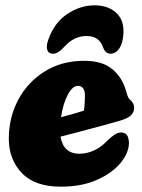

<svg xmlns="http://www.w3.org/2000/svg" viewBox="-20 -690 531 720"><path d="M463.5 -155Q463.5 -117.5 432.5 -79.5Q401.5 -41.5 344.2 -15.8Q287 10 208 10Q110 10 61.5 -41.5Q13 -93 13 -169.5Q13 -249.5 48.5 -316Q84 -382.5 147.8 -422.2Q211.5 -462 296 -462Q364.5 -462 401.8 -430.2Q439 -398.5 453 -348Q457.5 -331 460.8 -325Q464 -319 470.5 -313.5Q483 -302 483 -286Q483 -270.5 472 -258.5Q461 -246.5 430 -237.5Q402.5 -229.5 364.2 -219Q326 -208.5 284.8 -197.8Q243.5 -187 207 -177.5Q211.5 -147.5 229.2 -130.5Q247 -113.5 277.5 -113.5Q303 -113.5 329 -124.2Q355 -135 377.5 -157.5Q399.5 -179.5 414.2 -187.8Q429 -196 443 -192Q455 -188.5 459.2 -177.8Q463.5 -167 463.5 -155ZM272 -368Q251.5 -368 233.8 -334Q216 -300 209 -250.5Q232 -256.5 254.5 -263Q277 -269.5 294.5 -275Q296.5 -287 297.5 -301.2Q298.5 -315.5 298.5 -331Q298.5 -368 272 -368ZM304 -555Q258 -555 221.5 -515Q198 -488.5 178.5 -488.5Q162 -488.5 157.2 -503Q152.5 -517.5 161 -540.5Q183 -604.5 231.8 -637.2Q280.5 -670 335 -670Q389.5 -670 420.5 -637.2Q451.5 -604.5 440 -540.5Q435.5 -517.5 423.2 -503Q411 -488.5 394.5 -488.5Q374.5 -488.5 365.5 -515Q351 -555 304 -555Z"/></svg>

Font: Fraunces 144pt SuperSoft Black
Style: Italic
Weight: 900
Italic angle: -16°
Version: Version 1.000;[b76b70a41]